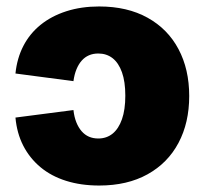

<svg xmlns="http://www.w3.org/2000/svg" viewBox="-20 -570 641 600"><path d="M290 9.8Q232.9 9.8 186.5 -4.9Q140.1 -19.5 106.4 -47.6Q72.8 -75.7 52.7 -114.7Q32.7 -153.8 28.3 -202.6L209.5 -226.1Q211.9 -204.6 218.5 -188Q225.1 -171.4 235.1 -159.9Q245.1 -148.4 258.1 -142.8Q271 -137.2 287.1 -137.2Q313 -137.2 331.8 -152.3Q350.6 -167.5 361.1 -197.3Q371.6 -227.1 371.6 -271Q371.6 -314.9 361.1 -344.2Q350.6 -373.5 331.8 -388.2Q313 -402.8 287.1 -402.8Q271 -402.8 258.1 -397.2Q245.1 -391.6 235.4 -380.6Q225.6 -369.6 219 -353.5Q212.4 -337.4 209.5 -316.4L28.3 -340.3Q33.2 -388.2 53.2 -426.8Q73.2 -465.3 107.2 -492.7Q141.1 -520 187.5 -534.9Q233.9 -549.8 290 -549.8Q377.9 -549.8 441.2 -514.6Q504.4 -479.5 537.8 -416.5Q571.3 -353.5 571.3 -270Q571.3 -186.5 537.8 -123.5Q504.4 -60.5 441.2 -25.4Q377.9 9.8 290 9.8Z"/></svg>

Font: Inter 16pt Black
Style: Regular
Weight: 900
Version: Version 4.001;git-66647c0bb